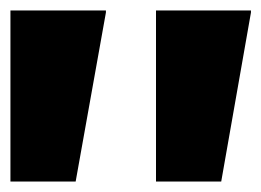

<svg xmlns="http://www.w3.org/2000/svg" viewBox="-75 -828 501 368"><path d="M128 -808V-804L70 -480H-55V-808ZM406 -808V-804L349 -480H224V-808Z"/></svg>

Font: Plata Sans Black
Style: Regular
Weight: 900
Designer: Pablo Impallari, Andres Torresi, & Cristiano Sobral
Foundry: Pablo Impallari, Andres Torresi, & Cristiano Sobral
Version: Version 1.00;December 28, 2019;FontCreator 12.0.0.2547 64-bi